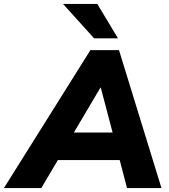

<svg xmlns="http://www.w3.org/2000/svg" viewBox="-80 -961 863 981"><path d="M-60 0 382 -705H528L745 0H569L522 -180L573 -143H173L235 -176L131 0ZM433 -513 278 -251 256 -284H536L505 -247L435 -513ZM401 -765 242 -941H417L523 -765Z"/></svg>

Font: Nunito Sans 12pt ExtraLight 12pt Black
Style: Italic
Weight: 900
Italic angle: -9°
Version: Version 3.101;gftools[0.9.27]